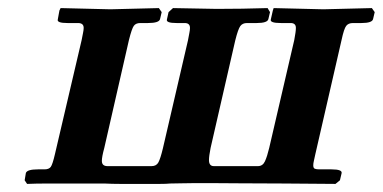

<svg xmlns="http://www.w3.org/2000/svg" viewBox="-20 -454 947 475"><path d="M825 -355 760 -72Q758 -62 756.5 -56Q755 -50 755 -45Q755 -38 759 -36.5Q763 -35 770 -35H800Q828 -35 825 -25L821 -8L810 1L683 0Q618 0 573 -0.5Q528 -1 498 -1Q447 -1 429.5 -0.5Q412 0 401 0Q392 1 375 1Q358 1 323 1Q298 1 278 1Q258 1 238 0H155Q133 0 100.5 0Q68 0 47 1L41 -8L44 -26Q47 -35 74 -35H90Q101 -35 105.5 -41Q110 -47 116 -73L182 -355Q184 -366 185.5 -373Q187 -380 187 -385Q187 -397 173 -397H147Q120 -397 123 -406L127 -428L130 -434L253 -431Q279 -432 313 -432.5Q347 -433 373 -434L380 -424L376 -407Q374 -397 346 -397H327Q316 -397 311 -390Q306 -383 299 -355L238 -88Q232 -66 232 -56Q232 -43 246 -43H355Q367 -43 372 -52.5Q377 -62 383 -87L445 -354Q447 -365 448.5 -372.5Q450 -380 450 -385Q450 -397 437 -397H417Q390 -397 393 -406L397 -424L408 -434L516 -432Q544 -432 579 -432.5Q614 -433 642 -434L648 -424L644 -407Q642 -397 615 -397H591Q580 -397 574.5 -389.5Q569 -382 562 -354L501 -88Q499 -78 498 -70.5Q497 -63 497 -58Q497 -43 509 -43H618Q630 -43 635.5 -55Q641 -67 646 -88L708 -355Q710 -366 711 -373Q712 -380 712 -385Q712 -397 699 -397H675Q647 -397 650 -406L655 -428L657 -434L780 -431Q806 -432 840 -432.5Q874 -433 900 -434L907 -424L903 -407Q901 -397 874 -397H853Q842 -397 836.5 -390Q831 -383 825 -355Z"/></svg>

Font: Libertinus Serif SemiBold
Style: Italic
Weight: 600
Italic angle: -11.5°
Designer: Philipp H. Poll, Khaled Hosny
Foundry: Caleb Maclennan
Version: Version 7.051;RELEASE